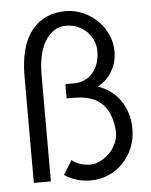

<svg xmlns="http://www.w3.org/2000/svg" viewBox="-50 -711 601 763"><g transform="rotate(-5 250.0 -329.5)"><path d="M55 0V-423Q55 -547 105 -608Q155 -669 239 -669Q276 -669 309 -654.5Q342 -640 366.5 -616Q391 -592 405.5 -560Q420 -528 420 -493Q420 -450 399 -414Q378 -378 341 -359Q369 -350 392 -333Q415 -316 431 -292.5Q447 -269 455.5 -240.5Q464 -212 464 -181Q464 -140 450 -105.5Q436 -71 411 -45Q386 -19 353 -4.5Q320 10 281 10Q223 10 177 -21L212 -77Q242 -53 285 -53Q306 -53 326.5 -63.5Q347 -74 363 -90.5Q379 -107 388.5 -128.5Q398 -150 398 -173Q396 -207 386.5 -235Q377 -263 359 -282.5Q341 -302 312.5 -312.5Q284 -323 244 -323H214V-380H250Q268 -380 286.5 -387Q305 -394 319.5 -409Q334 -424 343 -446.5Q352 -469 352 -501Q352 -522 343.5 -542Q335 -562 319.5 -577.5Q304 -593 283 -602Q262 -611 237 -611Q210 -611 189 -597.5Q168 -584 153 -559.5Q138 -535 130.5 -501Q123 -467 123 -425V0Z"/></g></svg>

Font: Inconsolata
Style: Regular
Weight: 400
Designer: Raph Levien, Kirill Tkachev
Foundry: Cyreal
Version: Version 1.013